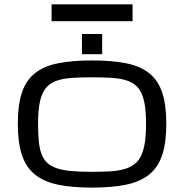

<svg xmlns="http://www.w3.org/2000/svg" viewBox="-20 -858 852 889"><path d="M218.8 -759.8H593.8V-837.9H218.8ZM453.1 -700.7H359.4V-606.9H453.1ZM62.5 -285.2Q62.5 -371.6 81.1 -428.2Q99.6 -484.9 140.6 -518.1Q181.6 -551.3 247.1 -564.7Q312.5 -578.1 406.2 -578.1Q500 -578.1 565.4 -564.7Q630.9 -551.3 671.9 -518.1Q712.9 -484.9 731.4 -428.2Q750 -371.6 750 -285.2Q750 -198.7 731.4 -141.6Q712.9 -84.5 671.9 -50.8Q630.9 -17.1 565.4 -3.2Q500 10.7 406.2 10.7Q312.5 10.7 247.1 -3.2Q181.6 -17.1 140.6 -50.8Q99.6 -84.5 81.1 -141.6Q62.5 -198.7 62.5 -285.2ZM156.2 -285.2Q156.2 -238.3 159.7 -203.6Q163.1 -168.9 172.6 -144Q182.1 -119.1 199.2 -103.5Q216.3 -87.9 244.1 -78.6Q272 -69.3 311.8 -65.9Q351.6 -62.5 406.2 -62.5Q453.1 -62.5 490 -64.7Q526.9 -66.9 554.4 -74.7Q582 -82.5 601.6 -96.9Q621.1 -111.3 633.1 -136.2Q645 -161.1 650.6 -197.5Q656.2 -233.9 656.2 -285.2Q656.2 -335.4 650.6 -370.8Q645 -406.2 633.1 -430.2Q621.1 -454.1 601.6 -468Q582 -481.9 554.4 -489Q526.9 -496.1 490 -498Q453.1 -500 406.2 -500Q359.4 -500 322.5 -498Q285.6 -496.1 258.1 -489Q230.5 -481.9 210.9 -468Q191.4 -454.1 179.4 -430.2Q167.5 -406.2 161.9 -370.8Q156.2 -335.4 156.2 -285.2Z"/></svg>

Font: Michroma
Style: Regular
Weight: 400
Version: Version 1.000